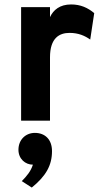

<svg xmlns="http://www.w3.org/2000/svg" viewBox="-20 -543 469 864"><path d="M75 0H205V-285C205 -373 248 -395 293 -395C333 -395 362 -382 386 -365L404 -484C375 -508 343 -523 300 -523C249 -523 220 -498 205 -466V-511H75ZM78 272 123 301C187 249 214 201 214 137C214 84 182 55 137 55C95 55 63 86 63 131C63 172 94 198 128 198C119 227 101 249 78 272Z"/></svg>

Font: Overpass ExtraBold
Style: Regular
Weight: 800
Designer: Delve Withrington, Thomas Jockin
Foundry: Delve Fonts
Version: Version 3.000;DELV;Overpass